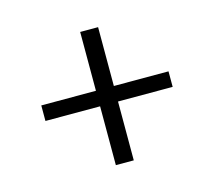

<svg xmlns="http://www.w3.org/2000/svg" viewBox="-73 -627 692 621"><g transform="rotate(-15 273.0 -316.0)"><path d="M243 -290H60V-342H243V-539H303V-342H486V-290H303V-93H243Z"/></g></svg>

Font: 42dot Sans Light
Style: Regular
Weight: 300
Designer: 42dot
Version: Version 1.000